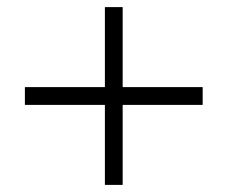

<svg xmlns="http://www.w3.org/2000/svg" viewBox="-20 -520 640 540"><path d="M550 -275H325V-500H275V-275H50V-225H275V0H325V-225H550Z"/></svg>

Font: LS-VG5000 Light
Style: Regular
Weight: 400
Designer: Justin Bihan, 2021
Foundry: Justin Bihan, 2021
Version: Version 1.000;Glyphs 3.1.2 (3151)